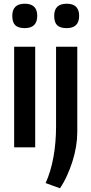

<svg xmlns="http://www.w3.org/2000/svg" viewBox="-20 -791 490 1031"><path d="M113 -640Q78 -640 62 -655.5Q46 -671 46 -706Q46 -771 113 -771Q180 -771 180 -706Q180 -640 113 -640ZM56 -540H169V0H56ZM338 -640Q303 -640 287 -655.5Q271 -671 271 -706Q271 -771 338 -771Q405 -771 405 -706Q405 -640 338 -640ZM225 192Q253 130 267 52.5Q281 -25 281 -112V-540H395V-81Q395 -45 388.5 -5Q382 35 369.5 74.5Q357 114 340 151.5Q323 189 302 220Z"/></svg>

Font: Encode Sans Compressed
Style: SemiBold
Weight: 600
Designer: Pablo Impallari, Andres Torresi
Foundry: Pablo Impallari, Andres Torresi
Version: Version 1.000; ttfautohint (v1.00) -l 8 -r 50 -G 200 -x 14 -